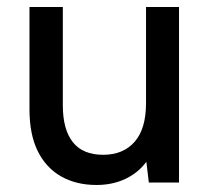

<svg xmlns="http://www.w3.org/2000/svg" viewBox="-20 -520 601 547"><path d="M490 0H404L397 -59Q373 -27 336.5 -10Q300 7 255 7Q197 7 154 -17.5Q111 -42 87.5 -89.5Q64 -137 64 -208V-500H159V-220Q159 -151 187.5 -115Q216 -79 274 -79Q331 -79 363.5 -116Q396 -153 396 -226V-500H490Z"/></svg>

Font: Albert Sans Medium
Style: Regular
Weight: 500
Designer: Andreas Rasmussen
Foundry: a.Foundry
Version: Version 1.025